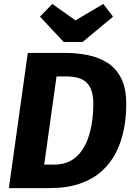

<svg xmlns="http://www.w3.org/2000/svg" viewBox="-20 -965 682 985"><path d="M122.6 -693.6H313Q374.6 -693.6 431 -682.2Q487.5 -670.9 532.1 -642.3Q576.7 -613.6 602.2 -562.3Q627.7 -511 627.7 -430.6Q627.7 -362.7 615 -299.3Q602.3 -236 574.7 -181.7Q547 -127.3 501.1 -86.3Q455.1 -45.3 389.1 -22.7Q323 0 233.9 0H25.6ZM322.5 -572.7H270L206.7 -120.5H258.3Q306.6 -120.5 341.3 -139.6Q376 -158.6 398.7 -190.9Q421.4 -223.1 434.5 -263.6Q447.7 -304.1 453.2 -347.1Q458.8 -390.1 458.8 -430Q458.8 -473.7 448.7 -501.8Q438.5 -529.8 420.1 -545.1Q401.7 -560.3 376.8 -566.5Q352 -572.7 322.5 -572.7ZM367.1 -860.5 510 -944.8 560 -879.6 403.5 -749.4H307.1L185.1 -879.6L248.3 -944.8Z"/></svg>

Font: Fira Sans Variable
Style: Italic
Weight: 397
Italic angle: -8°
Designer: Carrois Corporate & Edenspiekermann AG
Foundry: Carrois Corporate GbR & Edenspiekermann AG
Version: Version 4.202